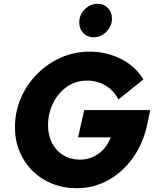

<svg xmlns="http://www.w3.org/2000/svg" viewBox="-20 -984 830 1015"><path d="M386 11Q316 11 256 -13Q196 -37 152 -80.5Q108 -124 83.5 -183Q59 -242 59 -311Q59 -392 90 -464.5Q121 -537 176 -592.5Q231 -648 302 -679.5Q373 -711 453 -711Q545 -711 621.5 -671.5Q698 -632 738 -564L606 -458Q582 -505 538.5 -531.5Q495 -558 439 -558Q396 -558 359 -540Q322 -522 294 -489.5Q266 -457 250 -414Q234 -371 234 -322Q234 -269 255.5 -227.5Q277 -186 315.5 -163Q354 -140 403 -140Q440 -140 472 -154.5Q504 -169 528.5 -196Q553 -223 565 -258H393L425 -402H774L759 -329Q738 -228 684 -151.5Q630 -75 553 -32Q476 11 386 11ZM476 -787Q442 -787 420.5 -809Q399 -831 399 -865Q399 -906 428 -935Q457 -964 497 -964Q529 -964 550.5 -941.5Q572 -919 572 -886Q572 -860 558.5 -837Q545 -814 523 -800.5Q501 -787 476 -787Z"/></svg>

Font: Red Hat Text VF
Style: Italic
Weight: 400
Italic angle: -12°
Designer: Pentagram, MCKL
Foundry: Pentagram, MCKL
Version: Version 1.023